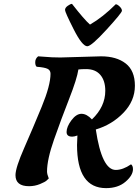

<svg xmlns="http://www.w3.org/2000/svg" viewBox="-20 -952 717 992"><path d="M578 -930Q586 -930 598 -918.5Q610 -907 610 -896.5Q610 -886 531 -799.5Q452 -713 431 -713Q405 -713 360.5 -801Q316 -889 316 -900.5Q316 -912 330 -922Q344 -932 352 -932Q416 -850 445 -825Q511 -863 578 -930ZM292 -655 502 -661Q582 -661 629.5 -624Q677 -587 677 -509Q677 -431 618 -369.5Q559 -308 475 -283Q506 -74 578 -74Q615 -74 657 -103Q667 -96 667 -78Q667 -46 628.5 -13Q590 20 528 20Q378 20 378 -203Q378 -220 380 -252Q364 -246 353 -246Q324 -246 324 -270Q324 -297 349 -330.5Q374 -364 401 -364Q428 -364 455 -335Q524 -401 524 -483Q524 -535 498.5 -565Q473 -595 425 -595Q399 -595 385 -593Q378 -545 337 -440.5Q296 -336 259.5 -232Q223 -128 223 -66Q223 -52 232 -30Q228 -26 220.5 -19Q213 -12 186.5 -1Q160 10 130 10Q60 10 60 -47Q60 -85 105 -187.5Q150 -290 195.5 -400.5Q241 -511 241 -571Q241 -589 225.5 -596.5Q210 -604 170 -607Q162 -612 162 -630.5Q162 -649 177 -661Q184 -661 205 -659Q247 -655 292 -655Z"/></svg>

Font: Clara
Style: Regular
Weight: 400
Designer: Proyecto DEMO
Foundry: Proyecto DEMO
Version: Version 1.002